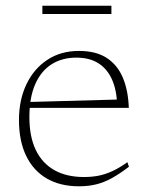

<svg xmlns="http://www.w3.org/2000/svg" viewBox="-20 -643 517 673"><path d="M256.5 -464.5Q317 -464.5 354.8 -439.5Q392.5 -414.5 411 -369.8Q429.5 -325 431.5 -265H81L79 -285.5L407 -294.5L390.5 -276Q389 -327.5 372.5 -364.5Q356 -401.5 325 -421.2Q294 -441 247.5 -441Q198 -441 161 -417.8Q124 -394.5 103.5 -348Q83 -301.5 83 -232.5Q83 -164 105.5 -117.2Q128 -70.5 170.8 -46.5Q213.5 -22.5 274.5 -22.5Q302 -22.5 325.8 -27.2Q349.5 -32 374 -43.2Q398.5 -54.5 426.5 -74.5L432 -58.5Q399 -33.5 371.8 -18.5Q344.5 -3.5 317.2 3.2Q290 10 256.5 10Q191.5 10 144.2 -17.2Q97 -44.5 71.8 -96.5Q46.5 -148.5 46.5 -222.5Q46.5 -292.5 72.5 -347.2Q98.5 -402 145.8 -433.2Q193 -464.5 256.5 -464.5ZM128.5 -594V-623H370.5V-594Z"/></svg>

Font: Newsreader ExtraLight
Style: Regular
Weight: 250
Designer: Hugues Gentile
Foundry: Production Type
Version: Version 1.003